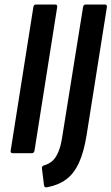

<svg xmlns="http://www.w3.org/2000/svg" viewBox="-20 -675 491 846"><path d="M37 0Q25 0 27 -11L127 -644Q129 -655 138 -655H223Q234 -655 232 -644L132 -11Q130 0 120 0ZM188 150Q176 153 174 142L165 69Q163 57 173 54Q195 48 210.5 34.5Q226 21 237.5 -6.5Q249 -34 255 -77L346 -644Q348 -655 357 -655H442Q452 -655 451 -644L362 -82Q350 -6 328 42Q306 90 271.5 115.5Q237 141 188 150Z"/></svg>

Font: Sofia Sans Condensed
Style: Bold Italic
Weight: 700
Italic angle: -9°
Version: Version 4.100